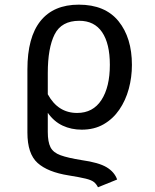

<svg xmlns="http://www.w3.org/2000/svg" viewBox="-20 -571 655 812"><path d="M182.1 -262.1V-172.3Q225.1 -93.3 306.2 -93.3Q373.3 -93.3 409 -148.2Q444.6 -203.1 444.6 -296.9Q444.6 -386.7 411.8 -434.9Q379 -483.1 315.4 -483.1Q240 -483.1 211 -425.6Q182.1 -368.2 182.1 -262.1ZM394.4 221Q387.2 206.7 376.7 198.5Q366.2 190.3 342.1 184.4Q317.9 178.5 270.3 170.8Q182.1 156.9 139 118.2Q95.9 79.5 95.9 -10.3V-277.4Q95.9 -413.3 151.3 -482.3Q206.7 -551.3 313.3 -551.3Q424.6 -551.3 481.3 -481.3Q537.9 -411.3 537.9 -296.4Q537.9 -244.1 524.6 -195.1Q511.3 -146.2 484.6 -107.2Q457.9 -68.2 418.2 -45.4Q378.5 -22.6 325.6 -22.6Q281.5 -22.6 244.9 -39.7Q208.2 -56.9 182.1 -93.8V-12.8Q182.1 29.2 193.6 51.8Q205.1 74.4 236.2 85.6Q267.2 96.9 325.6 106.2Q397.9 116.4 431 136.4Q464.1 156.4 475.4 188.2Z"/></svg>

Font: FiraCode Nerd Font
Style: Regular
Weight: 400
Designer: Carrois Corporate, Edenspiekermann AG, Nikita Prokopov
Foundry: Carrois Corporate, Edenspiekermann AG, Nikita Prokopov
Version: Version 6.002;Nerd Fonts 2.2.2